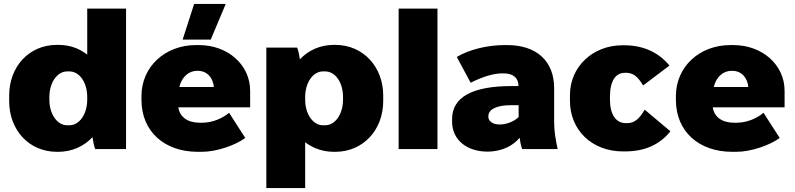

<svg xmlns="http://www.w3.org/2000/svg" viewBox="-20 -764 4072 984"><path d="M271 14H279C349 14 410 -14 454 -61C457 -40 462 -15 468 0H626V-720H427V-484C387 -516 336 -534 279 -534H271C130 -534 27 -424 27 -274V-246C27 -96 130 14 271 14ZM324 -122C274 -122 233 -178 233 -253V-267C233 -342 274 -398 324 -398H336C387 -398 427 -342 427 -267V-253C427 -178 386 -122 336 -122Z M1060 -561 1137 -744H975L916 -561ZM993 14H1015C1091 14 1187 -20 1237 -57L1154 -186C1121 -158 1070 -135 1015 -135H1004C943 -135 902 -163 894 -213V-214H1262V-299C1262 -431 1149 -533 999 -533H984C826 -533 705 -422 705 -272V-252C705 -90 823 14 993 14ZM899 -318C912 -371 948 -401 990 -401H994C1042 -401 1072 -365 1076 -318Z M1345 200H1544V-35C1584 -4 1635 14 1691 14H1699C1840 14 1944 -97 1944 -246V-274C1944 -423 1840 -534 1699 -534H1691C1621 -534 1560 -506 1517 -460C1514 -481 1509 -505 1503 -520H1345ZM1635 -122C1585 -122 1544 -178 1544 -253V-267C1544 -342 1585 -398 1635 -398H1647C1698 -398 1738 -342 1738 -267V-253C1738 -178 1697 -122 1647 -122Z M2023 0H2222V-720H2023Z M2478 13C2557 13 2613 -21 2643 -58C2646 -35 2650 -17 2656 0H2838C2827 -51 2820 -91 2820 -141V-312C2820 -453 2728 -533 2579 -533H2566C2476 -533 2382 -509 2321 -472L2392 -340C2452 -370 2507 -388 2556 -388H2561C2615 -388 2637 -360 2637 -325V-323H2603C2399 -323 2297 -265 2297 -154V-140C2297 -48 2372 13 2478 13ZM2540 -126C2506 -126 2483 -143 2483 -164V-169C2483 -203 2524 -225 2599 -225H2638V-164C2611 -138 2571 -126 2540 -126Z M3173 12H3183C3284 12 3360 -22 3416 -91L3284 -202C3257 -154 3230 -133 3195 -133H3186C3138 -133 3106 -176 3106 -253V-267C3106 -349 3134 -391 3184 -391H3188C3222 -391 3247 -375 3276 -326L3411 -428C3354 -497 3275 -532 3179 -532H3170C3018 -532 2901 -422 2901 -277V-247C2901 -99 3012 12 3173 12Z M3732 14H3754C3830 14 3926 -20 3976 -57L3893 -186C3860 -158 3809 -135 3754 -135H3743C3682 -135 3641 -163 3633 -213V-214H4001V-299C4001 -431 3888 -533 3738 -533H3723C3565 -533 3444 -422 3444 -272V-252C3444 -90 3562 14 3732 14ZM3638 -318C3651 -371 3687 -401 3729 -401H3733C3781 -401 3811 -365 3815 -318Z"/></svg>

Font: Fixel Display Black
Style: Regular
Weight: 900
Designer: AlfaBravo + MacPaw
Foundry: Kyrylo Tkachov, Marchela Mozhyna, Serhii Makarenko, Maria Weinstein, Zakhar Kryvoshyya
Version: Version 1.211